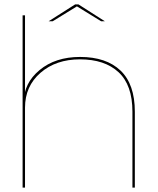

<svg xmlns="http://www.w3.org/2000/svg" viewBox="-20 -855 721 875"><path d="M83 0H94V-785H83ZM583.5 0H594.5V-345.5Q594.5 -471.5 529.2 -533.5Q464 -595.5 345 -595.5Q232.5 -595.5 160.5 -535.8Q88.5 -476 88.5 -391L94 -364.5Q94 -462 164.5 -523.2Q235 -584.5 344.5 -584.5Q457 -584.5 520.2 -526Q583.5 -467.5 583.5 -346ZM201.5 -758H220L330.5 -826L441 -758H458L337.5 -835H322.5Z"/></svg>

Font: Anybody Expanded Thin
Style: Regular
Weight: 250
Width: 7
Version: Version 1.113;gftools[0.9.25]